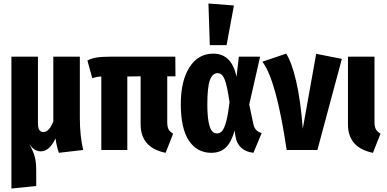

<svg xmlns="http://www.w3.org/2000/svg" viewBox="-20 -853 2199 1092"><path d="M453.1 0 314.9 16.1Q300.8 -24.9 295.9 -65.9Q261.2 7.8 211.9 7.8Q173.3 7.8 146 -35.2Q167 2.9 176.5 34.4Q186 65.9 186 117.2V205.1L44.9 219.2V-530.8H195.8V-152.8Q195.8 -125 203.9 -113.5Q211.9 -102.1 227.1 -102.1Q259.3 -102.1 283.2 -162.1V-530.8H434.1V-182.1Q434.1 -82 453.1 0Z M931.2 -159.2Q931.2 -132.3 938.5 -117.9Q945.8 -103.5 964.8 -92.8L921.9 16.1Q779.8 -12.7 779.8 -146V-418.9L704.1 -418V0H556.2V-418Q530.3 -417 504.9 -408.2L477.1 -508.8Q500 -521 529.3 -525.9Q558.6 -530.8 615.7 -530.8H977.1L978 -418.9H931.2Z M1165.5 -833 1310.5 -821.8 1268.6 -596.2H1173.3ZM1192.4 -547.9Q1298.3 -547.9 1325.2 -416L1338.4 -530.8H1459.5L1397.5 -258.8L1420.4 -149.9Q1425.3 -126.5 1437 -114Q1448.7 -101.6 1468.3 -96.2L1421.4 16.1Q1333.5 5.4 1319.3 -77.1L1314.5 -110.8Q1296.9 -46.4 1265.4 -15.1Q1233.9 16.1 1181.6 16.1Q1100.6 16.1 1054.4 -53Q1008.3 -122.1 1008.3 -261.2Q1008.3 -393.6 1057.9 -470.7Q1107.4 -547.9 1192.4 -547.9ZM1218.3 -437Q1188 -437 1173.6 -396.7Q1159.2 -356.4 1159.2 -261.2Q1159.2 -197.8 1166.3 -159.9Q1173.3 -122.1 1185.1 -108.2Q1196.8 -94.2 1214.4 -94.2Q1231.4 -94.2 1243.7 -108.4Q1255.9 -122.6 1266.6 -162.1Q1277.3 -201.7 1285.6 -271Q1272 -366.2 1257.6 -401.6Q1243.2 -437 1218.3 -437Z M1607.4 -547.9Q1638.7 -500.5 1664.1 -392.6Q1689.5 -284.7 1702.1 -121.1L1778.3 -546.9L1924.3 -518.1L1785.2 0H1610.4Q1551.8 -397.9 1472.2 -502Z M2109.9 -530.8V-159.2Q2109.9 -132.8 2117.7 -118.2Q2125.5 -103.5 2144 -92.8L2101.1 16.1Q1959 -12.7 1959 -146V-530.8Z"/></svg>

Font: Fira Sans Compressed
Style: Bold
Weight: 700
Width: 1
Designer: Carrois Corporate & Edenspiekermann AG
Foundry: Carrois Corporate GbR & Edenspiekermann AG
Version: Version 4.203;PS 004.203;hotconv 1.0.88;makeotf.lib2.5.64775